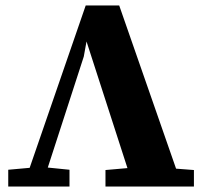

<svg xmlns="http://www.w3.org/2000/svg" viewBox="-20 -679 740 699"><path d="M10 0V-61L88 -68L292 -659H414L621 -65L686 -60V0H364V-60L444 -67L295 -528L285 -473L154 -69L233 -61V0Z"/></svg>

Font: Source Serif 4 SmText
Style: Bold
Weight: 700
Designer: Frank Grießhammer
Foundry: Adobe
Version: Version 4.005;hotconv 1.1.0;makeotfexe 2.6.0